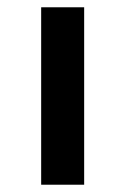

<svg xmlns="http://www.w3.org/2000/svg" viewBox="-20 -507 344 527"><path d="M93 0H211V-487H93Z"/></svg>

Font: Karla
Style: Bold Stencil
Weight: 400
Designer: Jonathan Pinhorn
Version: Version 1.000